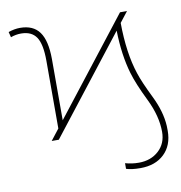

<svg xmlns="http://www.w3.org/2000/svg" viewBox="-82 -614 834 883"><g transform="rotate(-10 335.5 -172.5)"><path d="M122.6 0 162.6 -51.3V-367.7Q162.6 -445.3 140.4 -478.3Q118.2 -511.2 69.3 -511.2Q44.4 -511.2 21 -502.4L14.6 -527.8Q43 -537.6 69.3 -537.6Q130.4 -537.6 159.4 -497.6Q188.5 -457.5 189 -371.6V-85L534.7 -528.3H567.4L529.3 -479.5Q530.3 -337.9 563.5 -238.3Q577.6 -194.8 615 -118.9Q652.3 -43 655.8 23.9L656.2 46.4Q656.2 114.3 614.7 154.1Q573.2 193.8 503.4 193.8Q461.9 193.8 437 185.5V159.2Q467.8 168 500.5 168Q556.6 168 593.3 134.5Q629.9 101.1 629.9 46.4Q629.9 -26.9 589.4 -109.6Q548.8 -192.4 533.2 -245.6Q507.3 -333.5 504.9 -447.8L155.8 0Z"/></g></svg>

Font: Roboto Thin
Style: Regular
Weight: 250
Designer: Google
Version: Version 2.134; 2016